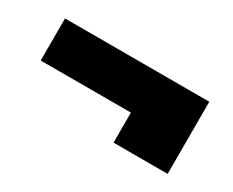

<svg xmlns="http://www.w3.org/2000/svg" viewBox="-46 -631 559 461"><g transform="rotate(30 233.5 -400.0)"><path d="M33.3 -500H433.3V-300H283.3V-383.3H33.3Z"/></g></svg>

Font: BoonTook
Style: Regular
Weight: 400
Designer: Sungsit Sawaiwan
Foundry: FontUni
Version: Version 3.0